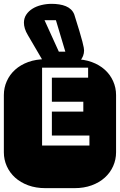

<svg xmlns="http://www.w3.org/2000/svg" viewBox="-22 -976 622 996"><path d="M441.9 -272.9H247.1V-397H410.2V-448.2H247.1V-573.2H435.1V-625H196.3V-221.2H441.9ZM364.3 -668.9Q413.6 -668.9 453.6 -654.3Q493.7 -639.6 521.7 -614.3Q549.8 -588.9 564.9 -554.9Q580.1 -521 580.1 -482.9V-186Q580.1 -147.9 564.9 -114Q549.8 -80.1 521.7 -54.7Q493.7 -29.3 453.6 -14.6Q413.6 0 364.3 0H213.9Q164.6 0 124.5 -14.6Q84.5 -29.3 56.4 -54.7Q28.3 -80.1 13.2 -114Q-2 -147.9 -2 -186V-482.9Q-2 -521 13.2 -554.9Q28.3 -588.9 56.4 -614.3Q84.5 -639.6 124.5 -654.3Q164.6 -668.9 213.9 -668.9ZM221.2 -631.3Q215.8 -636.7 210.9 -644Q206.1 -651.4 200.2 -661.1L123 -793Q111.8 -811.5 106.9 -827.9Q102.1 -844.2 102.1 -857.9Q102.1 -881.8 114.3 -900.1Q126.5 -918.5 146.5 -930.9Q166.5 -943.4 192.6 -949.7Q218.8 -956.1 246.1 -956.1Q266.6 -956.1 285.4 -953.1Q304.2 -950.2 319.6 -943.8Q335 -937.5 346.2 -926.8Q357.4 -916 363.3 -900.9Q379.9 -848.6 389.9 -814.9Q399.9 -781.2 405.3 -760.5Q410.6 -739.7 412.4 -729.5Q414.1 -719.2 414.1 -714.4Q414.1 -699.7 409.2 -686.8Q404.3 -673.8 396 -663.1Q387.7 -652.3 377 -644.3Q366.2 -636.2 355 -631.3ZM283.2 -708H316.9L268.1 -871.1H209Z"/></svg>

Font: Monofett
Style: Regular
Weight: 400
Designer: vernon adams
Foundry: vernon adams
Version: Version 1.000